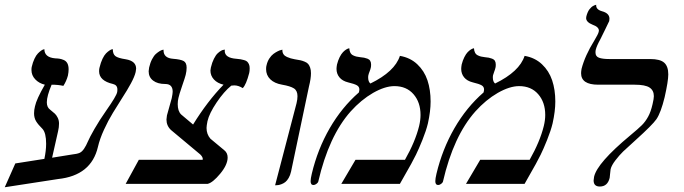

<svg xmlns="http://www.w3.org/2000/svg" viewBox="-54 -766 2852 800"><path d="M245.1 -122.1Q267.1 -124.5 277.3 -128.9Q287.6 -133.3 296.4 -146.5Q305.2 -159.7 312 -176Q318.8 -192.4 339.6 -228.8Q360.4 -265.1 389.2 -306.2Q430.7 -365.2 434.1 -381.8Q435.1 -385.7 435.1 -393.1Q435.1 -411.6 417 -416Q358.9 -429.2 358.9 -469.2Q358.9 -479 360.8 -484.9Q365.7 -505.4 373 -520.8Q380.4 -536.1 387.7 -543.5Q395 -550.8 401.6 -555.2Q408.2 -559.6 412.1 -560.5L416 -561Q416 -541 426.5 -532.5Q437 -523.9 470.2 -519Q513.2 -511.7 513.2 -480Q513.2 -475.6 511.2 -465.8Q506.8 -446.8 491.5 -418.5Q476.1 -390.1 456.1 -359.4L416.5 -295.9Q396.5 -263.2 379.2 -225.3Q361.8 -187.5 354 -153.8Q326.2 -34.7 188 -20L-34.2 14.2L9.8 -85L130.9 -104Q138.2 -138.7 138.2 -167Q138.2 -212.4 123 -229Q105 -246.6 96.4 -260.7Q87.9 -274.9 87.9 -293.9Q87.9 -308.1 91.8 -323.2Q97.7 -352.1 132.8 -413.1Q108.4 -418.9 92.8 -435.5Q77.1 -452.1 77.1 -474.1Q77.1 -482.9 78.1 -486.8Q82.5 -506.3 89.6 -521.2Q96.7 -536.1 103.8 -543.2Q110.8 -550.3 116.9 -554.7Q123 -559.1 127 -560.1L130.9 -561Q130.9 -526.9 175.8 -522.9Q187.5 -522.5 194.8 -521.2Q202.1 -520 211.9 -515.9Q221.7 -511.7 226.8 -502Q231.9 -492.2 231.9 -477.1Q231.9 -465.8 229 -451.2Q222.7 -427.7 210 -408.2Q189 -413.1 161.1 -413.1Q141.1 -365.7 141.1 -339.8Q141.1 -318.8 154.8 -309.1Q168.5 -298.3 174.8 -292.2Q181.2 -286.1 186.5 -275.4Q191.9 -264.6 191.9 -251Q191.9 -235.4 188 -219.2L163.1 -108.9Z M700.7 -289.1 750.5 -247.1Q810.1 -343.8 877.4 -413.1Q852.1 -418.9 837.4 -434.8Q822.8 -450.7 822.8 -472.2Q822.8 -475.1 824.7 -484.9Q829.6 -505.9 837.4 -521.2Q845.2 -536.6 852.8 -543.7Q860.4 -550.8 867.4 -554.7Q874.5 -558.6 878.9 -558.6L883.3 -559.1Q883.3 -558.6 882.8 -556.9Q882.3 -555.2 882.3 -554.2Q882.3 -524.4 931.6 -521Q942.9 -520 948.7 -519Q954.6 -518.1 963.1 -515.6Q971.7 -513.2 975.8 -509.3Q980 -505.4 983.2 -498.5Q986.3 -491.7 986.3 -481.9Q986.3 -469.7 984.4 -461.9Q971.7 -413.1 957.5 -398.9Q939 -410.2 922.4 -410.2Q914.6 -410.2 909.7 -409.2Q879.4 -384.8 848.6 -339.1Q817.9 -293.5 810.5 -261.2Q806.6 -241.7 806.6 -232.9Q806.6 -206.5 822.8 -188L880.4 -140.1Q894.5 -128.9 894.5 -109.9Q894.5 -79.6 863.5 -42.2Q832.5 -4.9 811.5 0H469.7L524.4 -100.1H790.5Q793 -109.9 780.8 -122.1L658.7 -224.1Q639.6 -241.7 639.6 -268.1Q639.6 -273.4 641.6 -285.2L661.6 -356.9Q665.5 -376.5 665.5 -383.8Q665.5 -416 634.8 -416Q602.5 -416 584 -430.2Q565.4 -444.3 565.4 -469.2Q565.4 -473.1 567.4 -484.9Q571.8 -504.4 579.6 -519.3Q587.4 -534.2 595.5 -541.3Q603.5 -548.3 610.8 -552.7Q618.2 -557.1 622.6 -558.1L627.4 -559.1V-556.2Q627.4 -523.9 667.5 -521Q698.7 -518.6 711.2 -511.7Q723.6 -504.9 723.6 -483.9Q723.6 -470.2 719.7 -454.1Q717.3 -443.8 704.6 -407.2Q691.9 -370.1 689.5 -357.9Q686.5 -346.2 686.5 -332Q686.5 -303.2 700.7 -289.1Z M1092.3 5.9 1181.6 -335.9Q1185.5 -352.1 1185.5 -365.2Q1185.5 -388.2 1170.7 -397.7Q1155.8 -407.2 1121.6 -413.1Q1089.8 -418.5 1072.3 -435.5Q1054.7 -452.6 1054.7 -478Q1054.7 -488.3 1056.6 -494.1Q1060.1 -509.8 1068.1 -522.2Q1076.2 -534.7 1085.2 -541.3Q1094.2 -547.9 1102.8 -552.2Q1111.3 -556.6 1117.2 -557.6L1122.6 -559.1V-556.2Q1122.6 -546.9 1127.4 -539.8Q1132.3 -532.7 1141.8 -528.6Q1151.4 -524.4 1157.2 -522.9L1174.3 -519Q1189.5 -516.6 1197.5 -514.9Q1205.6 -513.2 1215.6 -509Q1225.6 -504.9 1230.2 -499.3Q1234.9 -493.7 1238.3 -484.1Q1241.7 -474.6 1241.7 -460.9Q1241.7 -438.5 1233.4 -405.8L1158.7 -50.8Q1155.3 -35.6 1148.7 -24.4Q1142.1 -13.2 1135 -7.6Q1127.9 -2 1119.4 1.2Q1110.8 4.4 1105.7 5.1Q1100.6 5.9 1095.7 5.9Z M1612.3 -533.2Q1655.3 -525.9 1684.6 -498.3Q1713.9 -470.7 1727.1 -431.4Q1740.2 -392.1 1740.2 -342.8Q1740.2 -302.7 1729 -252Q1721.7 -221.7 1706.1 -182.9Q1690.4 -144 1679.2 -121.3Q1668 -98.6 1659.2 -83L1612.3 0H1368.2L1427.2 -100.1H1633.3Q1676.3 -175.8 1692.4 -241.2Q1698.2 -265.6 1698.2 -287.1Q1698.2 -339.8 1668.9 -373.5Q1639.6 -407.2 1589.4 -407.2Q1550.3 -407.2 1500.5 -378.9Q1450.7 -350.1 1407.2 -301.8Q1315.9 -199.2 1272 -8.8Q1271 -4.9 1264.6 0Q1258.3 4.9 1252 4.9Q1240.2 4.9 1240.2 -11.2Q1240.2 -21.5 1245.1 -42Q1269.5 -144.5 1319.8 -231.7Q1370.1 -318.8 1441.4 -380.9Q1443.4 -388.7 1443.4 -393.1Q1443.4 -404.8 1433.1 -410.6Q1422.9 -416.5 1396 -422.9Q1372.6 -428.7 1360.4 -443.6Q1348.1 -458.5 1348.1 -479Q1348.1 -485.4 1350.1 -497.1Q1354.5 -514.6 1361.3 -528.1Q1368.2 -541.5 1374.8 -548.3Q1381.3 -555.2 1387.5 -559.1Q1393.6 -563 1397.5 -564L1401.4 -564.9Q1401.9 -554.2 1405.8 -546.6Q1409.7 -539.1 1417.2 -535.4Q1424.8 -531.7 1431.2 -530.3Q1437.5 -528.8 1446.3 -527.8Q1457 -526.9 1463.1 -525.6Q1469.2 -524.4 1477.1 -521.5Q1484.9 -518.6 1488.5 -512.5Q1492.2 -506.3 1492.2 -497.1Q1492.2 -488.8 1491.2 -484.9Q1489.3 -476.1 1485.8 -467.8Q1482.4 -459.5 1481 -453.1Q1480 -450.2 1480 -442.9Q1480 -425.8 1489.3 -418Q1591.3 -467.8 1612.3 -533.2Z M2131.8 -533.2Q2174.8 -525.9 2204.1 -498.3Q2233.4 -470.7 2246.6 -431.4Q2259.8 -392.1 2259.8 -342.8Q2259.8 -302.7 2248.5 -252Q2241.2 -221.7 2225.6 -182.9Q2210 -144 2198.7 -121.3Q2187.5 -98.6 2178.7 -83L2131.8 0H1887.7L1946.8 -100.1H2152.8Q2195.8 -175.8 2211.9 -241.2Q2217.8 -265.6 2217.8 -287.1Q2217.8 -339.8 2188.5 -373.5Q2159.2 -407.2 2108.9 -407.2Q2069.8 -407.2 2020 -378.9Q1970.2 -350.1 1926.8 -301.8Q1835.4 -199.2 1791.5 -8.8Q1790.5 -4.9 1784.2 0Q1777.8 4.9 1771.5 4.9Q1759.8 4.9 1759.8 -11.2Q1759.8 -21.5 1764.6 -42Q1789.1 -144.5 1839.4 -231.7Q1889.6 -318.8 1960.9 -380.9Q1962.9 -388.7 1962.9 -393.1Q1962.9 -404.8 1952.6 -410.6Q1942.4 -416.5 1915.5 -422.9Q1892.1 -428.7 1879.9 -443.6Q1867.7 -458.5 1867.7 -479Q1867.7 -485.4 1869.6 -497.1Q1874 -514.6 1880.9 -528.1Q1887.7 -541.5 1894.3 -548.3Q1900.9 -555.2 1907 -559.1Q1913.1 -563 1917 -564L1920.9 -564.9Q1921.4 -554.2 1925.3 -546.6Q1929.2 -539.1 1936.8 -535.4Q1944.3 -531.7 1950.7 -530.3Q1957 -528.8 1965.8 -527.8Q1976.6 -526.9 1982.7 -525.6Q1988.8 -524.4 1996.6 -521.5Q2004.4 -518.6 2008.1 -512.5Q2011.7 -506.3 2011.7 -497.1Q2011.7 -488.8 2010.7 -484.9Q2008.8 -476.1 2005.4 -467.8Q2002 -459.5 2000.5 -453.1Q1999.5 -450.2 1999.5 -442.9Q1999.5 -425.8 2008.8 -418Q2110.8 -467.8 2131.8 -533.2Z M2428.2 -558.1Q2427.2 -554.2 2427.2 -546.9Q2427.2 -530.8 2441.9 -525.4Q2456.5 -520 2485.4 -520H2655.3Q2696.3 -520 2713.4 -504.9Q2730.5 -489.7 2730.5 -456.1Q2730.5 -428.2 2715.3 -360.8Q2699.7 -296.9 2681.2 -269.5Q2664.6 -245.6 2594.2 -182.1L2542.5 -134.8Q2526.4 -119.1 2510.3 -98.1Q2494.1 -77.1 2490.2 -61Q2488.8 -52.7 2488 -41.3Q2487.3 -29.8 2486.3 -24.9Q2477.5 11.2 2445.3 11.2Q2419.4 11.2 2419.4 -14.2Q2419.4 -18.1 2421.4 -29.8Q2434.6 -87.4 2571.3 -201.2Q2606 -230 2620.6 -244.6Q2635.3 -259.3 2646.5 -279.8Q2657.7 -299.8 2665 -332Q2670.4 -355 2670.4 -365.2Q2670.4 -389.2 2652.6 -401.1Q2634.8 -413.1 2590.3 -413.1H2438.5Q2367.2 -413.1 2367.2 -460.9Q2367.2 -467.3 2369.1 -479Q2383.3 -534.2 2422.4 -597.2Q2438.5 -624 2440.4 -632.8Q2441.4 -634.8 2441.4 -638.2Q2441.4 -653.8 2415 -663.1Q2388.2 -673.8 2388.2 -690.9Q2388.2 -691.9 2388.7 -694.3Q2389.2 -696.8 2389.2 -698.2Q2391.6 -707.5 2395 -715.1Q2398.4 -722.7 2402.1 -727.3Q2405.8 -731.9 2409.7 -735.6Q2413.6 -739.3 2417.5 -741.2L2423.3 -744.1Q2426.3 -745.1 2428.2 -745.6L2430.2 -746.1Q2428.2 -726.6 2454.1 -719.2Q2485.4 -710.9 2485.4 -688Q2485.4 -682.1 2484.4 -678.2Q2483.4 -675.8 2467 -642.1Q2450.7 -608.4 2447.3 -602.1Q2432.1 -574.7 2428.2 -558.1Z"/></svg>

Font: Linux Libertine G
Style: Italic
Weight: 400
Italic angle: -12°
Designer: Philipp H. Poll
Foundry: Philipp H. Poll
Version: Version 5.1.3